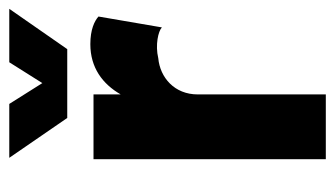

<svg xmlns="http://www.w3.org/2000/svg" viewBox="-178 -562 739 424"><g transform="rotate(-90 192.0 -350.5)"><path d="M52 -1H195V-284C195 -335 232 -367 275 -371C304 -378 335 -371 343 -363L367 -503C357 -512 338 -521 306 -521C254 -521 218 -494 195 -454V-514H52ZM55 -700 143 -572H295L384 -700H266L220 -627L174 -700Z"/></g></svg>

Font: Vanilla Cream Black
Style: Regular
Weight: 900
Designer: Jeremy Tribby, Jinavaṁso
Foundry: Tribby Type
Version: Version 1.422;Glyphs 3.1.2 (3151)